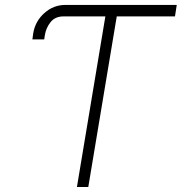

<svg xmlns="http://www.w3.org/2000/svg" viewBox="-20 -747 726 767"><path d="M686.1 -727.3 679 -681.5H446.4L332.7 0H287.3L400.9 -681.5H234Q200.3 -681.5 182 -658.6Q163.7 -635.7 159.1 -606.2L156.6 -589.5H109.4L112.6 -613.3Q120.4 -661.9 157 -694.6Q193.5 -727.3 241.1 -727.3Z"/></svg>

Font: Inter UI Extra Light
Style: Italic
Weight: 200
Italic angle: -9.39999°
Designer: Rasmus Andersson
Foundry: rsms
Version: 3.2;8d6f07862